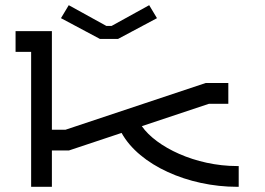

<svg xmlns="http://www.w3.org/2000/svg" viewBox="-20 -720 1020 740"><path d="M585 -650 555 -700 410 -620H390L245 -700L215 -650L365 -570H435ZM100 0H180V-140H245.5L448.6 -207.7C517.3 -83.1 705.6 0 894 0H900V-80H894C733.2 -80 582.4 -153.4 526.6 -233.7L785.5 -320H860V-400H772.5L232.5 -220H180V-600H40V-520H100Z"/></svg>

Font: KetosagCBd
Style: Regular
Weight: 500
Designer: gluk
Foundry: gluk
Version: Version 00.0024